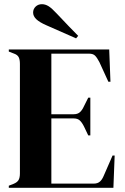

<svg xmlns="http://www.w3.org/2000/svg" viewBox="-20 -896 595 916"><path d="M22 -10 45 -19Q62 -26 68.5 -37Q75 -48 75 -69V-310V-350V-591Q75 -612 69 -623.5Q63 -635 45 -641L22 -650V-660H501L507 -506H497L454 -600Q443 -621 433.5 -630.5Q424 -640 405 -640H225V-351H332Q350 -351 361 -360.5Q372 -370 381 -390L401 -430H411V-250H401L381 -292Q371 -312 360.5 -321.5Q350 -331 332 -331H225V-20H427Q446 -20 457 -30Q468 -40 476 -60L517 -154H527L521 0H22ZM200 -776Q168 -790 153 -804.5Q138 -819 138 -836Q138 -853 150 -864.5Q162 -876 180 -876Q196 -876 211.5 -866.5Q227 -857 251 -831Q315 -763 353 -725L343 -713Z"/></svg>

Font: DeepMind Serif Display
Style: Regular
Weight: 800
Designer: Frank Grießhammer / Modifications: Colophon Foundry
Foundry: Colophon Foundry
Version: Version 5.002